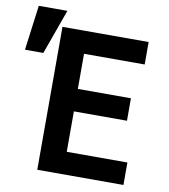

<svg xmlns="http://www.w3.org/2000/svg" viewBox="-150 -853 816 926"><g transform="rotate(10 258.0 -390.0)"><path d="M95 0H517V-110H220V-308H480V-418H220V-590H517V-700H95ZM105 -780H-35L-64 -560H26Z"/></g></svg>

Font: CommitMono-dimboump
Style: Bold
Weight: 700
Monospace: yes
Designer: Eigil Nikolajsen
Foundry: Eigil Nikolajsen
Version: Version 1.143